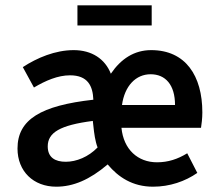

<svg xmlns="http://www.w3.org/2000/svg" viewBox="-20 -692 820 724"><path d="M192 12C256 12 318 -14 386 -72C426 -24 480 12 557 12C620 12 678 -8 724 -40L686 -114C650 -92 614 -80 572 -80C500 -80 446 -128 438 -210H738C740 -224 743 -245 743 -268C743 -406 680 -503 550 -503C486 -503 436 -470 398 -414C376 -470 326 -503 258 -503C188 -503 120 -474 66 -439L108 -362C152 -388 198 -408 244 -408C311 -408 330 -368 332 -316C135 -294 46 -242 46 -132C46 -46 106 12 192 12ZM160 -140C160 -192 206 -220 330 -236L332 -218C335 -189 339 -159 348 -136C313 -100 268 -82 228 -82C188 -82 160 -98 160 -140ZM272 -596H552V-672H272ZM440 -296C450 -368 492 -412 548 -412C604 -412 640 -372 640 -296Z"/></svg>

Font: DAIFUKU Sans Semibold
Style: Regular
Weight: 600
Designer: Original font ‘Source Sans 3’ : Paul D. Hunt
Foundry: Daifuku
Version: Version 1.000